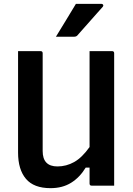

<svg xmlns="http://www.w3.org/2000/svg" viewBox="-20 -966 690 999"><path d="M243 13Q156 13 115 -35.5Q74 -84 74 -172V-700H191Q202 -700 202 -689V-180Q202 -100 279 -100Q325 -100 366 -123Q407 -146 446 -201V-700H563Q574 -700 574 -689V0H457Q446 0 446 -11V-94H426Q395 -43 350 -15Q305 13 243 13ZM375 -946H508Q514 -946 516.5 -941Q519 -936 515 -931Q496 -910 482 -894Q468 -878 454.5 -863Q441 -848 424 -828.5Q407 -809 382 -781Q376 -775 366 -775H271Q299 -820 323 -860Q347 -900 375 -946Z"/></svg>

Font: Recursive Sn Lnr St SmB
Style: Regular
Weight: 600
Version: Version 1.079;hotconv 1.0.112;makeotfexe 2.5.65598; ttfautoh